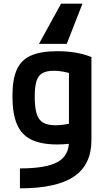

<svg xmlns="http://www.w3.org/2000/svg" viewBox="-20 -810 590 1050"><path d="M314 -790H431L345 -570H193ZM89 111Q231 111 294 76.5Q357 42 357 -36V-467L389 -402Q353 -413 326.5 -418Q300 -423 275 -423Q235 -423 212 -410Q189 -397 179.5 -366.5Q170 -336 170 -281Q170 -222 180.5 -188Q191 -154 216 -139.5Q241 -125 284 -125Q308 -125 333 -129Q358 -133 393 -141L415 -32Q388 -27 357 -23.5Q326 -20 293 -20Q205 -20 151 -46.5Q97 -73 72.5 -131Q48 -189 48 -284Q48 -375 71.5 -428.5Q95 -482 149 -506Q203 -530 293 -530Q402 -530 480 -498V-44Q480 91 384.5 155.5Q289 220 89 220Z"/></svg>

Font: M PLUS Code Latin SemiExpanded SemiBold
Style: Regular
Weight: 600
Width: 6
Designer: Coji Morishita
Foundry: UNDERFOREST DESIGN
Version: Version 1.002; ttfautohint (v1.8.3)